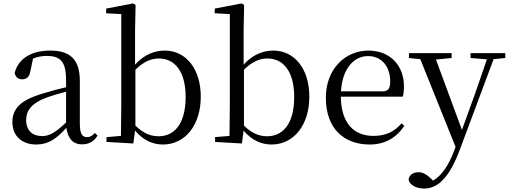

<svg xmlns="http://www.w3.org/2000/svg" viewBox="-20 -825 2957 1116"><path d="M457 14C496 14 526 -2 547 -37L531 -52C515 -34 503 -28 486 -28C459 -28 444 -45 444 -108V-355C444 -479 388 -531 272 -531C159 -531 85 -482 65 -400C71 -377 86 -364 109 -364C134 -364 151 -377 157 -413L172 -485C199 -495 224 -500 250 -500C329 -500 364 -470 364 -359V-318C320 -308 273 -295 231 -282C99 -244 52 -193 52 -115C52 -32 111 15 190 15C262 15 307 -18 366 -82C374 -22 402 14 457 14ZM364 -113C301 -53 265 -34 225 -34C169 -34 132 -66 132 -128C132 -183 165 -226 249 -257C283 -270 323 -281 364 -292Z M927 15C1058 15 1147 -100 1147 -263C1147 -427 1059 -531 938 -531C878 -531 816 -507 765 -449V-641L768 -796L753 -805L597 -775V-748L685 -743V-229C685 -174 684 -91 683 -35L599 -28V0L755 9L765 -66C813 -8 871 15 927 15ZM767 -420C820 -471 862 -485 904 -485C994 -485 1059 -412 1059 -262C1059 -94 985 -33 902 -33C854 -33 812 -51 767 -95Z M1558 15C1689 15 1778 -100 1778 -263C1778 -427 1690 -531 1569 -531C1509 -531 1447 -507 1396 -449V-641L1399 -796L1384 -805L1228 -775V-748L1316 -743V-229C1316 -174 1315 -91 1314 -35L1230 -28V0L1386 9L1396 -66C1444 -8 1502 15 1558 15ZM1398 -420C1451 -471 1493 -485 1535 -485C1625 -485 1690 -412 1690 -262C1690 -94 1616 -33 1533 -33C1485 -33 1443 -51 1398 -95Z M2129 15C2219 15 2286 -26 2330 -94L2314 -108C2273 -60 2222 -35 2151 -35C2041 -35 1963 -104 1961 -263H2321C2326 -279 2328 -299 2328 -323C2328 -441 2251 -531 2121 -531C1988 -531 1874 -425 1874 -257C1874 -76 1981 15 2129 15ZM1962 -294C1969 -424 2036 -499 2119 -499C2200 -499 2248 -437 2248 -352C2248 -312 2238 -294 2203 -294Z M2715 -488 2810 -480 2739 -274 2665 -70 2514 -479 2605 -488V-516H2357V-488L2423 -481L2628 29L2617 58C2586 138 2547 196 2497 225L2485 213C2462 191 2439 176 2413 176C2385 176 2360 189 2355 217C2359 251 2401 271 2445 271C2526 271 2592 206 2652 47L2849 -481L2917 -488V-516H2715Z"/></svg>

Font: Noto Serif CJK TC
Style: Regular
Weight: 400
Designer: Ryoko NISHIZUKA 西塚涼子 (kana & ideographs); Frank Grießhammer (Latin, Greek & Cyrillic); Wenlong ZHANG 张文龙 (bopomofo); San
Foundry: Adobe
Version: Version 2.001;hotconv 1.1.0;makeotfexe 2.6.0